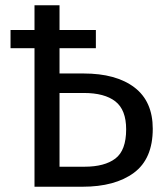

<svg xmlns="http://www.w3.org/2000/svg" viewBox="-20 -709 625 729"><path d="M560 -220Q560 -106 488.5 -53Q417 0 293 0H111V-526H20V-595H111V-689H206V-595H344V-526H206V-430H297Q421 -430 490.5 -377Q560 -324 560 -220ZM459 -218Q459 -292 418 -324Q377 -356 298 -356H206V-76H301Q377 -76 418 -107Q459 -138 459 -218Z"/></svg>

Font: Fira GO
Style: Regular
Weight: 400
Designer: Carrois Corporate
Foundry: Carrois Corporate GbR
Version: Version 0.300